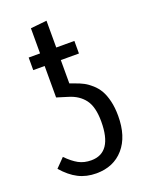

<svg xmlns="http://www.w3.org/2000/svg" viewBox="-142 -820 702 904"><g transform="rotate(-20 208.5 -368.0)"><path d="M231 -422.9Q253.9 -415 272 -405.5Q290 -396 309.3 -378.9Q328.6 -361.8 341.3 -339.8Q354 -317.9 362.1 -284.7Q370.1 -251.5 370.1 -210Q370.1 -106.9 319.3 -48.6Q268.6 9.8 182.1 9.8Q132.3 9.8 92.5 -10.5Q52.7 -30.8 16.1 -73.2L59.1 -117.2Q89.8 -85.9 117.2 -71Q144.5 -56.2 180.2 -56.2Q286.1 -56.2 286.1 -211.9Q286.1 -285.6 258.5 -322.3Q231 -358.9 180.2 -374L125 -391.1V-548.8H67.9V-611.8H125V-737.8L206.1 -746.1V-611.8H296.9V-548.8H206.1V-432.1Z"/></g></svg>

Font: Fira Sans Compressed Book
Style: Regular
Weight: 350
Width: 1
Designer: Carrois Corporate & Edenspiekermann AG
Foundry: Carrois Corporate GbR & Edenspiekermann AG
Version: Version 4.203;PS 004.203;hotconv 1.0.88;makeotf.lib2.5.64775